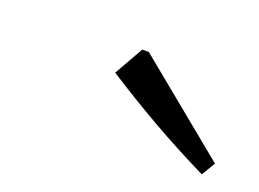

<svg xmlns="http://www.w3.org/2000/svg" viewBox="-43 -813 443 329"><g transform="rotate(20 178.0 -648.0)"><path d="M341 -565Q288 -591 239 -619Q190 -647 142 -678L172 -731H184L356 -590Z"/></g></svg>

Font: Piazzolla Thin
Style: Italic
Weight: 400
Italic angle: -11.3°
Version: Version 2.005